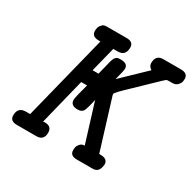

<svg xmlns="http://www.w3.org/2000/svg" viewBox="-138 -756 909 901"><g transform="rotate(30 317.0 -305.5)"><path d="M22 -30.8Q22 -74.7 64 -75.2H87.9L203.1 -535.2H193.8Q155.8 -535.2 155.8 -565.9Q155.8 -585 164.3 -595.9Q172.9 -606.9 179.9 -608.9Q187 -610.8 193.8 -610.8H301.8Q338.9 -610.8 338.9 -580.1Q338.9 -535.2 296.9 -535.2H272.9L238.8 -399.9H271Q273.9 -412.1 277.3 -426Q280.8 -439.9 283 -448Q285.2 -456.1 287.1 -465.6Q289.1 -475.1 291 -480Q293 -484.9 294.9 -490.5Q296.9 -496.1 299.3 -498.5Q301.8 -501 304.4 -503.9Q307.1 -506.8 310.5 -507.8Q314 -508.8 317.9 -509.3Q321.8 -509.8 328.1 -509.8Q367.2 -509.8 367.2 -481.9Q367.2 -470.7 353 -418L478 -538.1Q460 -549.3 460 -566.9Q460 -610.8 500 -610.8H595.2Q634.3 -610.8 633.8 -580.1Q633.8 -572.3 631.8 -563.7Q629.9 -555.2 619.9 -545.2Q609.9 -535.2 592.8 -535.2H578.1Q564.9 -535.2 562 -533.7Q559.1 -532.2 543.9 -518.1Q498 -474.1 440.9 -418.9Q377.9 -359.9 377.9 -352.1Q377.9 -348.1 378.9 -345.2L461.9 -76.2V-75.2H469.2Q509.3 -75.2 508.8 -43.9Q504.9 0 471.2 0H383.8Q346.7 0 347.2 -30.8Q347.2 -38.6 349.1 -47.4Q351.1 -56.2 360.1 -65.7Q369.1 -75.2 383.8 -75.2L318.8 -285.2Q307.6 -233.4 299.8 -219.2Q292 -205.1 270 -205.1H269Q231 -205.1 231 -235.8Q231 -249 252 -325.2H220.2L158.2 -75.2Q160.2 -75.2 163.1 -75.7Q166 -76.2 167 -76.2Q205.1 -76.2 205.1 -42Q205.1 0 165 0H59.1Q22 0 22 -30.8Z"/></g></svg>

Font: CMU Typewriter Text
Style: BoldItalic
Weight: 700
Italic angle: -14.04°
Version: Version 0.7.0